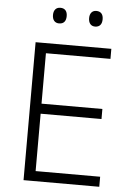

<svg xmlns="http://www.w3.org/2000/svg" viewBox="-60 -946 673 990"><g transform="rotate(5 276.5 -451.0)"><path d="M177 -862C177 -836 190 -821 212 -821C236 -821 248 -836 248 -862C248 -887 236 -902 212 -902C190 -902 177 -887 177 -862ZM364 -862C364 -836 377 -821 398 -821C422 -821 434 -836 434 -862C434 -887 422 -902 398 -902C377 -902 364 -887 364 -862ZM492 0V-52H158V-349H473V-401H158V-662H492V-714H100V0Z"/></g></svg>

Font: Noto Sans Khmer UI Light
Style: Regular
Weight: 300
Designer: Danh Hong and the Monotype Design Team
Foundry: Monotype Imaging Inc.
Version: Version 2.002